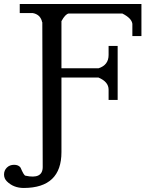

<svg xmlns="http://www.w3.org/2000/svg" viewBox="-58 -755 788 953"><path d="M247 -416V-650Q266 -685 283 -688H549Q595 -665 599 -637V-576H644V-735H40V-690H105Q123 -687 136 -675Q148 -662 151 -645H152L154 74Q154 136 68 117Q60 115 44 77Q34 63 12 63Q-10 63 -24 77Q-38 91 -38 111Q-38 131 -24 145Q9 178 60 178Q60 178 61 178Q247 177 247 0V-370H431Q481 -349 481 -310V-259H526V-527H481V-482Q481 -432 431 -416Z"/></svg>

Font: Sawarabi Mincho
Style: Regular
Weight: 400
Version: Version 1.082; ttfautohint (v1.8.4.7-5d5b)